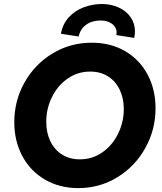

<svg xmlns="http://www.w3.org/2000/svg" viewBox="-20 -944 820 971"><path d="M52.2 -326.2Q52.2 -434.1 103.8 -526.4Q155.3 -618.7 245.1 -673.3Q335 -728 443.8 -728Q540.5 -728 613.8 -684.8Q687 -641.6 726.8 -566.2Q766.6 -490.7 766.6 -396.5Q766.6 -288.1 714.8 -195.3Q663.1 -102.5 573.5 -47.6Q483.9 7.3 376 7.3Q280.8 7.3 207 -35.9Q133.3 -79.1 92.8 -155Q52.2 -231 52.2 -326.2ZM606 -392.6Q606 -447.3 585.4 -490.2Q564.9 -533.2 526.6 -557.6Q488.3 -582 436 -582Q372.6 -582 321.5 -546.1Q270.5 -510.3 242.2 -451.9Q213.9 -393.6 213.9 -328.1Q213.9 -273.4 234.4 -230.2Q254.9 -187 293.5 -162.6Q332 -138.2 383.8 -138.2Q447.8 -138.2 498.5 -174.1Q549.3 -210 577.6 -268.6Q606 -327.1 606 -392.6ZM569.8 -779.3Q569.8 -795.9 560.1 -809.8Q550.3 -823.7 531.7 -832Q513.2 -840.3 488.3 -840.3Q444.8 -840.3 415.3 -818.6Q385.7 -796.9 377.9 -759.3L288.1 -773.4Q296.9 -822.8 328.1 -856.7Q359.4 -890.6 403.1 -907Q446.8 -923.3 494.1 -923.8Q541.5 -923.8 580.1 -906.2Q618.7 -888.7 640.6 -856.9Q662.6 -825.2 662.6 -785.2Q662.6 -770.5 658.7 -752.4L568.4 -766.6Q569.8 -773.4 569.8 -779.3Z"/></svg>

Font: Reddit Sans Vanilla ExtraBold
Style: Italic
Weight: 800
Italic angle: -11.25°
Designer: Stephen Hutchings
Version: Version 1.013